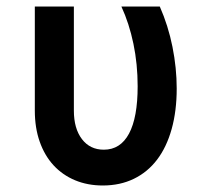

<svg xmlns="http://www.w3.org/2000/svg" viewBox="-20 -560 640 590"><path d="M471 -540H353Q377 -488 390 -425.5Q403 -363 403 -295Q403 -199 376.5 -149.5Q350 -100 299 -100Q256.6 -100 231.8 -132.5Q207 -165 207 -220V-540H87V-220Q87 -167.3 102 -124.7Q117 -82 144.6 -52Q172.3 -22 210.8 -6Q249.3 10 295.9 10Q349 10 391.2 -10.5Q433.5 -31 462.8 -69.5Q492 -108 507.5 -163.5Q523 -219 523 -288Q523 -351 510 -416Q497 -481 471 -540Z"/></svg>

Font: CommitMonoV143 ExtLt
Style: Regular
Weight: 200
Monospace: yes
Designer: Eigil Nikolajsen
Foundry: Eigil Nikolajsen
Version: Version 1.143